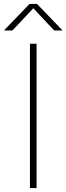

<svg xmlns="http://www.w3.org/2000/svg" viewBox="-52 -964 340 984"><path d="M101.5 0V-740H135.5V0ZM-31.5 -808 99.5 -944H137.5L268.5 -808H225.5L111 -930H126.5L12 -808Z"/></svg>

Font: Encode Sans SC SemiExpanded Thin
Style: Regular
Weight: 250
Width: 6
Designer: Multiple Designers
Foundry: Impallari Type
Version: Version 3.002